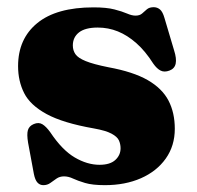

<svg xmlns="http://www.w3.org/2000/svg" viewBox="-20 -514 561 547"><path d="M263.5 -44.5Q293.5 -44.5 308.5 -58.2Q323.5 -72 323.5 -91.5Q323.5 -103.5 318.8 -114Q314 -124.5 297.8 -133.2Q281.5 -142 248 -148Q159.5 -163.5 112.8 -189Q66 -214.5 48.8 -248.8Q31.5 -283 31.5 -325.5Q31.5 -403.5 86.2 -448.2Q141 -493 246.5 -493Q283.5 -493 305.8 -487.2Q328 -481.5 341.8 -475.5Q355.5 -469.5 366 -469.5Q378 -469.5 384.8 -475.5Q391.5 -481.5 398.5 -487.5Q405.5 -493.5 418 -493.5Q428 -493.5 435.8 -487Q443.5 -480.5 448.5 -463L476 -370.5Q483.5 -347 480.5 -332.8Q477.5 -318.5 463 -313Q448.5 -307.5 437.8 -312.8Q427 -318 416.5 -333Q394 -368.5 368.5 -391Q343 -413.5 315.8 -424.5Q288.5 -435.5 258.5 -435.5Q223 -435.5 205.2 -421.8Q187.5 -408 187.5 -384.5Q187.5 -370.5 194.8 -359.8Q202 -349 224 -340Q246 -331 288.5 -322.5Q359.5 -309.5 400.8 -285.8Q442 -262 460 -227.5Q478 -193 478 -147Q478 -98.5 452.2 -62.2Q426.5 -26 381.5 -6.2Q336.5 13.5 279 13.5Q243 13.5 222.2 7.2Q201.5 1 188.2 -5.2Q175 -11.5 162.5 -11.5Q150 -11.5 141 -5.2Q132 1 123.5 7.2Q115 13.5 103.5 13.5Q93.5 13.5 86.8 6.2Q80 -1 76.5 -18.5L60 -107.5Q56 -131.5 59.5 -143.2Q63 -155 76 -160.5Q90 -166.5 100.8 -160Q111.5 -153.5 123 -137.5Q157 -86.5 192.8 -65.5Q228.5 -44.5 263.5 -44.5Z"/></svg>

Font: Fraunces ExtraBold
Style: Regular
Weight: 800
Version: Version 1.000;[b76b70a41]